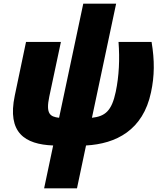

<svg xmlns="http://www.w3.org/2000/svg" viewBox="-20 -780 883 1040"><path d="M219 240H397L446 8C609 -1 755 -75 798 -280C817 -368 818 -452 801 -553H622C629 -459 625 -369 607 -283C585 -178 549 -150 478 -142L609 -760H431L300 -142C252 -148 227 -162 247 -257L310 -553H121L60 -262C18 -61 114 2 268 8Z"/></svg>

Font: Noto Sans Black
Style: Italic
Weight: 900
Italic angle: -12°
Designer: Monotype Design Team
Foundry: Monotype Imaging Inc.
Version: Version 2.013